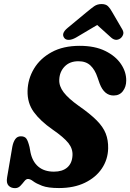

<svg xmlns="http://www.w3.org/2000/svg" viewBox="-20 -942 659 972"><path d="M278.5 10Q223 10 193 -1.5Q163 -13 148 -24.5Q133 -36 121.5 -36Q112 -36 103 -24.2Q94 -12.5 83 -1Q72 10.5 56 10.5Q35.5 10.5 23.2 -2.5Q11 -15.5 16 -44L42.5 -199.5Q47 -223 57.2 -237.5Q67.5 -252 85.5 -252Q105 -252 113.5 -240.2Q122 -228.5 129.5 -197.5L134.5 -170Q144.5 -123 174.5 -98Q204.5 -73 253 -73Q296 -73 320.5 -94.2Q345 -115.5 347 -155Q349 -189 326 -218Q303 -247 246.5 -286Q184 -329.5 151 -375Q118 -420.5 119.5 -482Q121 -542.5 152.2 -594.5Q183.5 -646.5 241.8 -678.2Q300 -710 383.5 -710Q460 -710 512.5 -684.2Q565 -658.5 592.2 -618.2Q619.5 -578 619 -534Q619 -503 602.2 -480.8Q585.5 -458.5 555 -458.5Q507.5 -458.5 484.5 -519L473.5 -550.5Q461 -588.5 438.2 -610.2Q415.5 -632 377 -632Q333 -632 307.2 -605.2Q281.5 -578.5 280 -538.5Q278.5 -506 302.2 -474.8Q326 -443.5 378 -406.5Q435.5 -366.5 468.8 -333.2Q502 -300 515.2 -266.2Q528.5 -232.5 527.5 -190Q526 -134 495.5 -88.8Q465 -43.5 409.8 -16.8Q354.5 10 278.5 10ZM365 -752Q344.5 -740.5 329 -740.2Q313.5 -740 306.5 -748.5Q287 -771.5 322 -800.5L418 -880Q440 -898.5 456.2 -910Q472.5 -921.5 494 -921.5Q515.5 -921.5 526.8 -910.5Q538 -899.5 548.5 -880L599.5 -792.5Q607.5 -778.5 603.2 -766.8Q599 -755 590 -748Q566 -731 542.5 -752L472 -815.5Z"/></svg>

Font: Fraunces 144pt S100
Style: Bold Italic
Weight: 700
Italic angle: -16°
Version: Version 1.000; ttfautohint (v1.8.3)